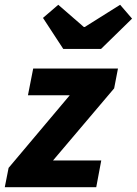

<svg xmlns="http://www.w3.org/2000/svg" viewBox="-30 -784 573 804"><path d="M-10 0H373L394 -112H192L448 -414L464 -497H109L87 -385H262L6 -81ZM235 -579H393L523 -706L473 -764L325 -671H321L214 -764L150 -709Z"/></svg>

Font: Source Sans Pro
Style: Bold Italic
Weight: 700
Italic angle: -11°
Designer: Paul D. Hunt
Foundry: Adobe Systems Incorporated
Version: Version 3.006;hotconv 1.0.111;makeotfexe 2.5.65597